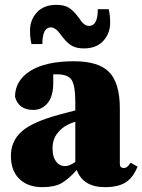

<svg xmlns="http://www.w3.org/2000/svg" viewBox="-20 -758 588 793"><path d="M155 -576H110Q104 -601 104 -632Q104 -676 132.5 -707Q161 -738 213 -738Q245 -738 264.5 -726Q284 -714 306 -684Q307 -683 309.5 -679.5Q312 -676 313 -674Q314 -672 316.5 -669Q319 -666 320.5 -664.5Q322 -663 325 -660.5Q328 -658 330 -656.5Q332 -655 335 -653.5Q338 -652 341.5 -651.5Q345 -651 348 -651Q384 -651 384 -720H429Q435 -695 435 -664Q435 -620 406.5 -589Q378 -558 326 -558Q295 -558 275 -570Q255 -582 233 -612Q210 -645 190 -645Q155 -645 155 -576ZM291 -89V-255Q276 -251 262 -244Q236 -232 216.5 -207Q197 -182 197 -145Q197 -108 214 -88Q227 -72 249 -72Q267 -72 291 -89ZM519 -86 548 -70Q530 -24 498.5 -4.5Q467 15 414 15Q323 15 297 -56Q263 -18 234 -1.5Q205 15 155 15Q95 15 60 -19Q25 -53 25 -114Q25 -175 69.5 -215Q114 -255 230 -286L291 -302V-338Q291 -404 276 -427.5Q261 -451 215 -451H200V-417Q200 -360 176.5 -332Q153 -304 118 -304Q57 -304 42 -358Q42 -425 105 -465Q168 -505 286 -505Q388 -505 431.5 -459.5Q475 -414 475 -310V-81Q475 -64 492 -64Q504 -64 515 -80Z"/></svg>

Font: TypoPRO Source Serif Pro
Style: Regular
Weight: 900
Designer: Frank Grießhammer
Foundry: Adobe Systems Incorporated
Version: Version 1.017;PS 1.0;hotconv 1.0.79;makeotf.lib2.5.61930